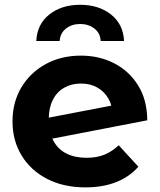

<svg xmlns="http://www.w3.org/2000/svg" viewBox="-20 -779 671 806"><path d="M338.7 7.6Q246.6 7.6 177.5 -28.2Q108.4 -64 70.4 -126.7Q32.5 -189.4 32.5 -269.2Q32.5 -349.8 69.8 -412.3Q107.2 -474.7 172.2 -510.1Q237.2 -545.5 319.9 -545.5Q396.3 -545.5 459 -513.5Q521.6 -481.5 559.6 -420.8Q597.6 -360.2 598.2 -274L163.7 -190L161.9 -280.7L506.4 -346.9L452.6 -292.9Q453.2 -332.6 436.3 -363Q419.5 -393.5 389.7 -410.9Q360 -428.3 320.3 -428.3Q280.2 -428.3 249.4 -410.7Q218.5 -393.1 201.6 -359.4Q184.7 -325.8 184.7 -278.3Q184.7 -224.9 203.7 -188.9Q222.7 -152.8 258.4 -134.7Q294.1 -116.6 343.3 -116.6Q386.1 -116.6 418.2 -129.6Q450.2 -142.6 478.4 -169.2L560.8 -79.2Q523.8 -36.8 467.9 -14.6Q411.9 7.6 338.7 7.6ZM132.3 -607Q135.7 -677.6 187.1 -718.2Q238.6 -758.9 316.5 -758.9Q394.5 -758.9 445.9 -718.2Q497.4 -677.6 500.8 -607H402.6Q401.2 -639.8 376.5 -659Q351.7 -678.3 316.5 -678.3Q281.3 -678.3 256.9 -659Q232.5 -639.8 230.5 -607Z"/></svg>

Font: Montserrat Alternates Thin
Style: Regular
Weight: 100
Designer: Julieta Ulanovsky
Foundry: Julieta Ulanovsky
Version: Version 9.000